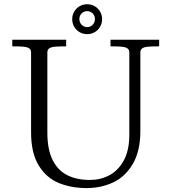

<svg xmlns="http://www.w3.org/2000/svg" viewBox="-20 -892 828 928"><path d="M130.2 -252.5V-638.6Q130.2 -652.1 121.1 -658.3Q112 -664.5 94.1 -666.2Q76.1 -668 39.4 -668V-700H299.8V-668Q263 -668 245.1 -666.2Q227.2 -664.5 218.1 -658.2Q208.9 -652 208.9 -638.6V-250.8Q208.9 -170 234.1 -119.2Q259.2 -68.5 305 -45.4Q350.8 -22.2 415.1 -22.2Q464.9 -22.2 507.9 -44.6Q551 -67 578 -115.9Q605 -164.8 605 -240.5V-638.6Q605 -652 595.8 -658.2Q586.6 -664.5 568.8 -666.2Q550.9 -668 514.2 -668V-700H749.2V-668Q712.5 -668 694.6 -666.2Q676.6 -664.5 667.5 -658.3Q658.4 -652.1 658.4 -638.6V-258.8Q658.4 -161.8 622 -99.8Q585.6 -37.9 527 -10.4Q468.4 17 398.9 17Q324.5 17 264.6 -7.4Q204.6 -31.8 167.4 -91.8Q130.2 -151.9 130.2 -252.5ZM329 -799.2Q329 -819 338.5 -835.7Q348.1 -852.4 364.8 -862Q381.5 -871.5 401.2 -871.5Q421 -871.5 437.7 -862Q454.4 -852.4 464 -835.7Q473.5 -819 473.5 -799.2Q473.5 -779.5 464 -762.8Q454.4 -746.1 437.7 -736.5Q421 -727 401.2 -727Q381.5 -727 364.8 -736.5Q348.1 -746.1 338.5 -762.8Q329 -779.5 329 -799.2ZM438.9 -800.1Q438.9 -816 427.9 -827.1Q416.9 -838.2 401.2 -838.2Q385.6 -838.2 374.6 -827.1Q363.6 -816 363.6 -800.1Q363.6 -783.6 374.6 -772.3Q385.5 -761 401.2 -761Q417 -761 427.9 -772.3Q438.9 -783.6 438.9 -800.1Z"/></svg>

Font: Didactic
Style: Regular
Weight: 400
Designer: Tyler Finck
Foundry: Etcetera Type Co
Version: Version 3.007;FEAKit 1.0